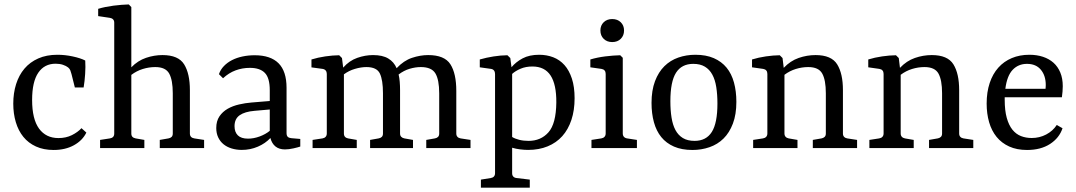

<svg xmlns="http://www.w3.org/2000/svg" viewBox="-20 -674 4900 874"><path d="M40.4 -202.2Q40.4 -250.2 53.3 -291.1Q66.2 -332 91.3 -361.6Q116.4 -391.3 154.2 -408Q192 -424.7 241.1 -424.7Q275.6 -424.7 311.1 -417.1Q346.5 -409.5 368 -398.5Q369.8 -370.2 367.6 -337.3Q365.5 -304.4 360.7 -276H320.7L305.5 -336.7Q302.9 -346.9 300 -354Q297.1 -361.1 290.2 -366.9Q281.1 -374.2 266.4 -379.1Q251.6 -384 233.1 -384Q182.2 -384 154.2 -342.9Q126.2 -301.8 126.2 -218.9Q126.2 -132 157.6 -88.7Q189.1 -45.5 246.2 -45.5Q280.4 -45.5 307.3 -58.9Q334.2 -72.4 350.9 -90.5L373.1 -70.5Q355.6 -34.5 316.5 -12.9Q277.5 8.7 224 8.7Q178.5 8.7 143.8 -7.1Q109.1 -22.9 86.4 -50.9Q63.6 -78.9 52 -117.8Q40.4 -156.7 40.4 -202.2Z M637.1 -37.1V0H435.6V-37.1L480.4 -44Q489.8 -45.5 494.9 -50.9Q500 -56.4 500 -66.2V-570.9Q500 -580.4 494.7 -585.8Q489.5 -591.3 480.4 -592.7L426.9 -600.7V-633.8Q442.2 -638.5 460.2 -642.2Q478.2 -645.8 496.5 -648.2Q514.9 -650.5 532.9 -652Q550.9 -653.5 566.2 -653.8L577.8 -641.8V-367.6Q607.6 -398.2 644.7 -410.7Q681.8 -423.3 719.6 -423.3Q792 -423.3 818.2 -381.1Q844.4 -338.9 844.4 -263.6V-66.2Q844.4 -56.7 849.6 -51.1Q854.9 -45.5 864.4 -44L909.1 -37.1V0H707.3V-37.1L746.9 -44Q755.6 -45.5 761.1 -50.7Q766.5 -56 766.5 -66.2V-249.5Q766.5 -309.5 750.2 -339.1Q733.8 -368.7 686.9 -368.7Q658.2 -368.7 630 -360Q601.8 -351.3 577.8 -333.1V-66.2Q577.8 -56.4 582.9 -51.1Q588 -45.8 597.5 -44Z M1109.1 -42.9Q1135.3 -42.9 1162.2 -52.9Q1189.1 -62.9 1208 -78.5V-175.6L1138.5 -169.5Q1094.5 -165.8 1071.1 -149.5Q1047.6 -133.1 1047.6 -99.6Q1047.6 -72.7 1062.7 -57.8Q1077.8 -42.9 1109.1 -42.9ZM1277.1 6.2Q1250.9 6.2 1234.2 -7.1Q1217.5 -20.4 1210.9 -45.8Q1188 -21.1 1153.8 -6.4Q1119.6 8.4 1080.7 8.4Q1056 8.4 1034.5 1.8Q1013.1 -4.7 997.6 -17.3Q982.2 -29.8 973.3 -48.5Q964.4 -67.3 964.4 -91.3Q964.4 -122.9 978.9 -144.4Q993.5 -165.8 1016.5 -178.9Q1039.6 -192 1068.2 -198.5Q1096.7 -205.1 1124.4 -207.3L1208 -214.2V-263.3Q1208 -319.3 1185.6 -342.2Q1163.3 -365.1 1117.5 -365.1Q1082.9 -365.1 1052.2 -353.6Q1021.5 -342.2 995.3 -317.8L976.7 -336.4Q983.6 -357.1 999.3 -373.3Q1014.9 -389.5 1036.2 -400.4Q1057.5 -411.3 1084 -416.9Q1110.5 -422.5 1139.3 -422.5Q1211.6 -422.5 1248 -386Q1284.4 -349.5 1284.4 -274.2V-68.4Q1284.4 -56.7 1289.6 -51.5Q1294.9 -46.2 1305.1 -45.1L1346.9 -41.5V-6.9Q1337.8 -3.6 1316.2 1.3Q1294.5 6.2 1277.1 6.2Z M1604 -37.1V0H1402.9V-37.1L1448 -44Q1457.1 -45.5 1462.4 -51.3Q1467.6 -57.1 1467.6 -66.5V-337.5Q1467.6 -346.9 1462.7 -352.9Q1457.8 -358.9 1448.4 -360.4L1397.8 -367.3V-403.3Q1427.3 -412.4 1460.9 -417.3Q1494.5 -422.2 1524 -422.5L1536.7 -409.8L1542.2 -366.2Q1569.8 -397.8 1606 -410.5Q1642.2 -423.3 1678.2 -423.3Q1721.5 -423.3 1747.3 -407.8Q1773.1 -392.4 1785.5 -363.6Q1817.8 -398.2 1855.5 -410.7Q1893.1 -423.3 1929.1 -423.3Q2003.3 -423.3 2030.2 -381.5Q2057.1 -339.6 2057.1 -260V-66.2Q2057.1 -56.7 2062.4 -51.1Q2067.6 -45.5 2076.7 -44L2121.8 -37.1V0H1920.4V-37.1L1959.6 -44Q1968.4 -45.5 1973.8 -50.7Q1979.3 -56 1979.3 -66.2V-248.7Q1979.3 -310.9 1962 -339.8Q1944.7 -368.7 1895.6 -368.7Q1870.9 -368.7 1844.7 -360.9Q1818.5 -353.1 1794.5 -334.9Q1798.2 -319.6 1799.6 -301.6Q1801.1 -283.6 1801.1 -263.6V-66.2Q1801.1 -56.7 1806.4 -51.3Q1811.6 -45.8 1820.7 -44L1860 -37.1V0H1664.7V-37.1L1703.6 -44Q1712.4 -45.5 1717.8 -50.7Q1723.3 -56 1723.3 -66.2V-249.5Q1723.3 -309.5 1709.3 -339.1Q1695.3 -368.7 1648 -368.7Q1623.6 -368.7 1595.8 -360.5Q1568 -352.4 1545.5 -335.6V-66.5Q1545.5 -56.7 1550.4 -51.3Q1555.3 -45.8 1564.4 -44Z M2385.8 -32.7Q2442.2 -32.7 2476.7 -71.8Q2511.3 -110.9 2512.4 -207.3Q2513.1 -289.1 2486.4 -330.2Q2459.6 -371.3 2403.6 -371.3Q2373.1 -371.3 2349.5 -361.1Q2325.8 -350.9 2311.3 -337.5V-50.5Q2324 -42.5 2343.5 -37.6Q2362.9 -32.7 2385.8 -32.7ZM2391.6 143.6V180.4H2169.1V143.6L2214.2 136.4Q2223.6 134.9 2228.5 129.3Q2233.5 123.6 2233.5 114.2V-337.1Q2233.5 -346.5 2228.9 -352.7Q2224.4 -358.9 2215.3 -360.4L2164 -367.6V-403.3Q2194.2 -412 2226.7 -417.1Q2259.3 -422.2 2289.8 -422.5L2302.9 -409.8L2308.4 -368Q2328.4 -392 2359.1 -408.4Q2389.8 -424.7 2434.2 -424.7Q2468.7 -424.7 2498.4 -413.3Q2528 -401.8 2549.5 -377.8Q2570.9 -353.8 2583.3 -316.2Q2595.6 -278.5 2595.6 -226.9Q2595.6 -172 2581.1 -128.2Q2566.5 -84.4 2539.5 -54.2Q2512.4 -24 2472.9 -7.8Q2433.5 8.4 2384 8.4Q2367.3 8.4 2347.8 6Q2328.4 3.6 2311.3 -1.5V114.5Q2311.3 124 2316.4 129.6Q2321.5 135.3 2331.3 136.4Z M2814.9 -410.9V-66.9Q2814.9 -57.1 2820 -51.3Q2825.1 -45.5 2834.5 -44L2879.3 -37.1V0H2672.4V-37.1L2717.1 -44Q2726.5 -45.5 2731.8 -51.3Q2737.1 -57.1 2737.1 -66.5V-337.5Q2737.1 -347.3 2732.2 -353.1Q2727.3 -358.9 2717.8 -360.4L2667.3 -367.6V-403.3Q2698.5 -412.7 2735.3 -417.3Q2772 -421.8 2803.3 -422.5ZM2820.7 -535.3Q2820.7 -512 2805.8 -497.3Q2790.9 -482.5 2766.9 -482.5Q2742.9 -482.5 2728 -497.3Q2713.1 -512 2713.1 -535.3Q2713.1 -558.2 2728 -572.7Q2742.9 -587.3 2766.9 -587.3Q2790.9 -587.3 2805.8 -572.7Q2820.7 -558.2 2820.7 -535.3Z M2945.8 -205.5Q2945.8 -262.5 2961.6 -304.4Q2977.5 -346.2 3004.4 -372.7Q3031.3 -399.3 3067.8 -412Q3104.4 -424.7 3145.5 -424.7Q3193.8 -424.7 3229.3 -409.3Q3264.7 -393.8 3287.5 -366Q3310.2 -338.2 3321.1 -298.4Q3332 -258.5 3332 -210.2Q3332 -153.1 3316.2 -111.5Q3300.4 -69.8 3273.5 -43.3Q3246.5 -16.7 3209.8 -4Q3173.1 8.7 3132 8.7Q3083.6 8.7 3048.2 -6.7Q3012.7 -22.2 2990.2 -50Q2967.6 -77.8 2956.7 -117.6Q2945.8 -157.5 2945.8 -205.5ZM3245.8 -202.9Q3245.8 -244 3240.5 -277.5Q3235.3 -310.9 3222.5 -334.4Q3209.8 -357.8 3188.7 -370.5Q3167.6 -383.3 3136 -383.3Q3082.9 -383.3 3057.3 -342.9Q3031.6 -302.5 3031.6 -213.1Q3031.6 -172.4 3036.9 -138.9Q3042.2 -105.5 3054.7 -82Q3067.3 -58.5 3088.5 -45.6Q3109.8 -32.7 3141.8 -32.7Q3194.5 -32.7 3220.2 -73.3Q3245.8 -113.8 3245.8 -202.9Z M3610.2 -37.1V0H3408.4V-37.1L3453.1 -44Q3462.5 -45.5 3467.8 -51.3Q3473.1 -57.1 3473.1 -66.5V-337.5Q3473.1 -347.3 3468.2 -353.1Q3463.3 -358.9 3453.8 -360.4L3403.3 -367.6V-403.3Q3432.7 -412.4 3466.4 -417.3Q3500 -422.2 3529.5 -422.5L3542.2 -409.8L3547.6 -365.1Q3577.8 -397.1 3615.6 -410.2Q3653.5 -423.3 3692.4 -423.3Q3764.7 -423.3 3790.9 -381.1Q3817.1 -338.9 3817.1 -263.6V-66.2Q3817.1 -56.7 3822.4 -51.1Q3827.6 -45.5 3836.7 -44L3881.5 -37.1V0H3680V-37.1L3719.6 -44Q3728 -45.5 3733.6 -50.7Q3739.3 -56 3739.3 -66.2V-249.5Q3739.3 -309.5 3722.9 -339.1Q3706.5 -368.7 3659.3 -368.7Q3630.5 -368.7 3602.5 -360Q3574.5 -351.3 3550.9 -333.5V-66.5Q3550.9 -57.1 3556 -51.5Q3561.1 -45.8 3570.2 -44Z M4139.3 -37.1V0H3937.5V-37.1L3982.2 -44Q3991.6 -45.5 3996.9 -51.3Q4002.2 -57.1 4002.2 -66.5V-337.5Q4002.2 -347.3 3997.3 -353.1Q3992.4 -358.9 3982.9 -360.4L3932.4 -367.6V-403.3Q3961.8 -412.4 3995.5 -417.3Q4029.1 -422.2 4058.5 -422.5L4071.3 -409.8L4076.7 -365.1Q4106.9 -397.1 4144.7 -410.2Q4182.5 -423.3 4221.5 -423.3Q4293.8 -423.3 4320 -381.1Q4346.2 -338.9 4346.2 -263.6V-66.2Q4346.2 -56.7 4351.5 -51.1Q4356.7 -45.5 4365.8 -44L4410.5 -37.1V0H4209.1V-37.1L4248.7 -44Q4257.1 -45.5 4262.7 -50.7Q4268.4 -56 4268.4 -66.2V-249.5Q4268.4 -309.5 4252 -339.1Q4235.6 -368.7 4188.4 -368.7Q4159.6 -368.7 4131.6 -360Q4103.6 -351.3 4080 -333.5V-66.5Q4080 -57.1 4085.1 -51.5Q4090.2 -45.8 4099.3 -44Z M4654.9 -383.3Q4615.6 -383.3 4589.8 -356.2Q4564 -329.1 4556.4 -269.8H4739.3Q4739.6 -273.8 4740 -278Q4740.4 -282.2 4740.4 -286.9Q4740.4 -329.5 4718.2 -356.4Q4696 -383.3 4654.9 -383.3ZM4816.7 -90.2Q4802.2 -46.2 4760 -18.7Q4717.8 8.7 4655.3 8.7Q4608.7 8.7 4574 -7.1Q4539.3 -22.9 4516.5 -50.9Q4493.8 -78.9 4482.5 -117.8Q4471.3 -156.7 4471.3 -202.5Q4471.3 -254.5 4485.1 -296Q4498.9 -337.5 4524.4 -366Q4549.8 -394.5 4585.8 -409.6Q4621.8 -424.7 4665.8 -424.7Q4699.6 -424.7 4727.6 -415.5Q4755.6 -406.2 4775.6 -388.4Q4795.6 -370.5 4806.7 -343.6Q4817.8 -316.7 4817.8 -281.5Q4817.8 -271.3 4816.7 -256.9Q4815.6 -242.5 4813.8 -231.3H4553.5Q4553.5 -228.7 4553.5 -225.8Q4553.5 -222.9 4553.5 -220Q4553.5 -170.9 4562.9 -137.3Q4572.4 -103.6 4588.7 -83.5Q4605.1 -63.3 4627.6 -54.5Q4650.2 -45.8 4676.4 -45.8Q4712 -45.8 4742.4 -61.8Q4772.7 -77.8 4790.5 -105.1Z"/></svg>

Font: Rasa
Style: Regular
Weight: 400
Version: Version 1.000;PS 1.000;hotconv 1.0.88;makeotf.lib2.5.647800;